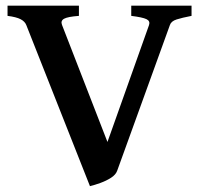

<svg xmlns="http://www.w3.org/2000/svg" viewBox="-20 -635 705 670"><path d="M648.4 -579.6Q615.2 -573.2 596.2 -567.1Q577.1 -561 572.8 -547.4L389.2 -40Q384.3 -25.4 367.4 -14.6Q350.6 -3.9 330.3 3.4Q310.1 10.7 293.9 14.6L71.8 -547.4Q66.9 -560.1 52 -567.9Q37.1 -575.7 6.3 -579.6V-615.2H255.4V-579.6Q216.3 -576.7 203.6 -569.6Q190.9 -562.5 196.3 -548.3L355 -139.6L500 -547.4Q504.9 -561.5 491.2 -568.1Q477.5 -574.7 438 -579.6V-615.2H648.4Z"/></svg>

Font: Gentium Plus
Style: Bold
Weight: 700
Designer: Victor Gaultney, Annie Olsen, Iska Routamaa, Becca Hirsbrunner
Foundry: SIL International
Version: Version 6.101